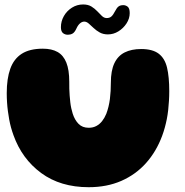

<svg xmlns="http://www.w3.org/2000/svg" viewBox="-20 -798 811 840"><path d="M368 21Q244.5 21 160.2 -41Q76 -103 39 -206.5Q33 -223 28.2 -240.2Q23.5 -257.5 20.2 -275.5Q17 -293.5 14.5 -312.2Q12 -331 10.8 -350.5Q9.5 -370 9.5 -390.5Q9.5 -454 25 -497.2Q40.5 -540.5 75.2 -562.8Q110 -585 167.5 -585Q206.5 -585 232 -570.5Q257.5 -556 270.2 -524.2Q283 -492.5 283 -440.5Q283 -425 283.2 -409.5Q283.5 -394 284.8 -379.5Q286 -365 287.5 -351Q289 -337 291.8 -324.5Q294.5 -312 298 -301Q307 -273 323.8 -256Q340.5 -239 368 -239Q387 -239 401.5 -246.8Q416 -254.5 426.8 -268.2Q437.5 -282 445 -300Q450.5 -314.5 454.5 -330.8Q458.5 -347 460.8 -364.5Q463 -382 464 -400.2Q465 -418.5 465 -436.5Q465 -488.5 480.2 -521Q495.5 -553.5 525.2 -568.5Q555 -583.5 597.5 -583.5Q647.5 -583.5 674.2 -563.2Q701 -543 710.8 -502.2Q720.5 -461.5 720.5 -399Q720.5 -377.5 719.2 -357Q718 -336.5 715.8 -316.2Q713.5 -296 709.8 -277Q706 -258 701 -239.8Q696 -221.5 689.5 -204Q664 -135 618.8 -84.5Q573.5 -34 510.5 -6.5Q447.5 21 368 21ZM277 -646Q264 -646 255.2 -653.5Q246.5 -661 246.5 -679Q246.5 -705 259.5 -727.8Q272.5 -750.5 294.8 -764.5Q317 -778.5 343.5 -778.5Q365.5 -778.5 380 -769.5Q394.5 -760.5 405.5 -748.8Q416.5 -737 426 -728Q435.5 -719 447 -719Q459.5 -719 467.2 -725.8Q475 -732.5 484 -750Q491 -764 498.8 -769.8Q506.5 -775.5 519.5 -775.5Q530 -775.5 538.8 -768.5Q547.5 -761.5 547.5 -740.5Q547.5 -717 533.5 -695.5Q519.5 -674 498 -660.8Q476.5 -647.5 452 -647.5Q431.5 -647.5 416.2 -656Q401 -664.5 389.5 -675.5Q378 -686.5 368.2 -695Q358.5 -703.5 348.5 -703.5Q339 -703.5 330 -695.8Q321 -688 314.5 -673.5Q306.5 -656 297.2 -651Q288 -646 277 -646Z"/></svg>

Font: Gluten ExtraBold
Style: Regular
Weight: 800
Designer: Tyler Finck
Foundry: Etcetera Type Company
Version: Version 1.300